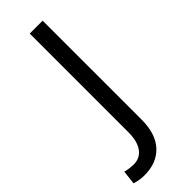

<svg xmlns="http://www.w3.org/2000/svg" viewBox="-295 -549 785 785"><g transform="rotate(-45 97.0 -157.0)"><path d="M85.9 -528.3H160.6V43.5Q160.6 126 120.1 169.7Q79.6 213.4 7.8 213.4Q-21 213.4 -46.9 204.6L-40 144Q-32.7 147 -16.8 148.9Q-1 150.9 7.8 150.9Q44.9 150.9 65.4 122.6Q85.9 94.2 85.9 43.5Z"/></g></svg>

Font: Vazirmatn UI Light
Style: Regular
Weight: 300
Designer: Saber Rastikerdar
Foundry: Saber Rastikerdar
Version: Version 33.003